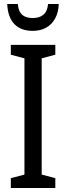

<svg xmlns="http://www.w3.org/2000/svg" viewBox="-20 -938 331 958"><path d="M256 0H34V-49L102 -67V-647L34 -665V-714H256V-665L188 -647V-67L256 -49ZM273 -918Q272 -877 255.5 -846.5Q239 -816 210.5 -800Q182 -784 143 -784Q84 -784 51.5 -818Q19 -852 16 -918H69Q71 -893 80 -877.5Q89 -862 105.5 -855Q122 -848 144 -848Q176 -848 196 -864Q216 -880 220 -918Z"/></svg>

Font: Noto Sans Display Condensed
Style: Regular
Weight: 400
Width: 3
Designer: Monotype Design Team
Foundry: Monotype Imaging Inc.
Version: Version 2.003